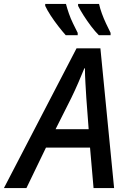

<svg xmlns="http://www.w3.org/2000/svg" viewBox="-75 -961 653 981"><path d="M-55 0 316 -714H438L508 0H403L385 -207H160L60 0ZM209 -301H378L366 -461Q364 -496 361.5 -537Q359 -578 359 -612H356Q342 -578 325.5 -539.5Q309 -501 289 -460ZM430 -781Q411 -800 390.5 -827Q370 -854 352.5 -881.5Q335 -909 324 -931V-941H431Q436 -918 445.5 -892Q455 -866 466.5 -841.5Q478 -817 490 -793V-781ZM261 -781Q244 -800 223 -827Q202 -854 184 -881.5Q166 -909 156 -931V-941H262Q268 -918 277 -892Q286 -866 298 -841.5Q310 -817 322 -793V-781Z"/></svg>

Font: Noto Sans Display Medium
Style: Italic
Weight: 500
Italic angle: -12°
Designer: Monotype Design Team
Foundry: Monotype Imaging Inc.
Version: Version 2.003